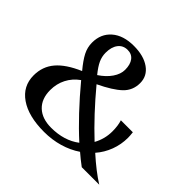

<svg xmlns="http://www.w3.org/2000/svg" viewBox="-170 -905 1111 1111"><g transform="rotate(45 385.5 -350.0)"><path d="M619 0Q580 -29 549 -56Q502 -24 443.5 -7Q385 10 320 10Q192 10 119 -40.5Q46 -91 46 -179Q46 -251 90 -303Q134 -355 227 -395Q187 -443 169 -478Q151 -513 151 -552Q151 -624 200.5 -667Q250 -710 336 -710Q417 -710 465.5 -675.5Q514 -641 514 -583Q514 -523 472 -483Q430 -443 340 -400Q453 -264 568 -156Q598 -210 598 -272Q598 -319 587 -352H685Q688 -325 688 -310Q688 -255 669 -204.5Q650 -154 615 -114Q695 -42 762 0ZM248 -566Q248 -535 261 -506.5Q274 -478 305 -440Q349 -469 373.5 -505Q398 -541 398 -576Q398 -619 379.5 -643.5Q361 -668 327 -668Q290 -668 269 -640.5Q248 -613 248 -566ZM509 -90Q389 -199 260 -354Q218 -324 196 -281Q174 -238 174 -187Q174 -115 216 -75.5Q258 -36 332 -36Q438 -36 509 -90Z"/></g></svg>

Font: Fahkwang Medium
Style: Regular
Weight: 500
Version: Version 1.000; ttfautohint (v1.6)